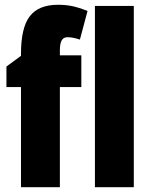

<svg xmlns="http://www.w3.org/2000/svg" viewBox="-20 -785 631 805"><path d="M231 -420V0H68V-420H7V-506L68 -551V-560Q68 -669 105 -717Q142 -765 223 -765Q255 -765 282 -759.5Q309 -754 347 -739L315 -619Q285 -629 263 -629Q246 -629 238.5 -615.5Q231 -602 231 -573V-553H321V-420ZM378 0V-760H541V0Z"/></svg>

Font: Noto Sans UI CondBlack
Style: Regular
Weight: 900
Width: 3
Designer: Monotype Design Team
Foundry: Monotype Imaging Inc.
Version: Version 1.001